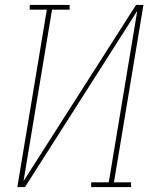

<svg xmlns="http://www.w3.org/2000/svg" viewBox="-20 -755 640 775"><path d="M50 0 169 -716H100V-735H261V-716H190L75 -24L529 -735H559L440 -19H509V0H348V-19H419L534 -711L81 0Z"/></svg>

Font: Iosevka Curly Slab ThEx
Style: Italic
Weight: 100
Width: 7
Italic angle: -9°
Monospace: yes
Designer: Belleve Invis
Foundry: Belleve Invis
Version: Version 11.1.0; ttfautohint (v1.8.3)